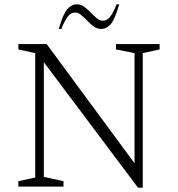

<svg xmlns="http://www.w3.org/2000/svg" viewBox="-20 -864 824 889"><path d="M65 0V-25L143 -42V-618L65 -635V-660H196L603 -108V-618L517 -635V-660H719V-635L641 -618V5H619L183 -576V-45L274 -25V0ZM252 -730Q272 -799 291.5 -821.5Q311 -844 336 -844Q354 -844 370 -832.5Q386 -821 400 -806Q414 -791 428 -779.5Q442 -768 456 -768Q475 -768 489.5 -786Q504 -804 520 -844H532Q512 -774 492.5 -752Q473 -730 448 -730Q430 -730 414 -741.5Q398 -753 384 -768Q370 -783 356 -794.5Q342 -806 328 -806Q309 -806 294.5 -788Q280 -770 264 -730Z"/></svg>

Font: Spectral SC ExtraLight
Style: Regular
Weight: 275
Designer: Jean-Baptiste Levee
Foundry: Production Type
Version: Version 2.001